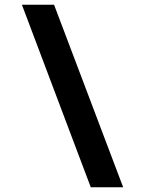

<svg xmlns="http://www.w3.org/2000/svg" viewBox="-20 -710 604 806"><path d="M207 -690H72L361 76H497Z"/></svg>

Font: Exo 2 Extra Bold
Style: Italic
Weight: 800
Italic angle: -8°
Designer: Natanael Gama
Version: Version 1.001;PS 001.001;hotconv 1.0.88;makeotf.lib2.5.64775